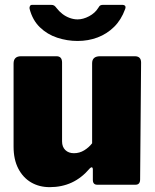

<svg xmlns="http://www.w3.org/2000/svg" viewBox="-20 -762 641 792"><path d="M285 -130Q308 -130 327.5 -142Q347 -154 360 -171V-501Q360 -530 393 -530H536Q562 -530 562 -504L558 -22Q558 0 539 0H381Q363 0 363 -20V-64Q363 -70 359.5 -71.5Q356 -73 351 -68Q317 -28 276 -9Q235 10 185 10Q142 10 108.5 -9.5Q75 -29 55.5 -66.5Q36 -104 36 -157V-500Q36 -530 67 -530H213Q236 -530 236 -504V-179Q236 -156 249.5 -143Q263 -130 285 -130ZM483 -742Q503 -742 496 -724Q480 -680 450.5 -651Q421 -622 382.5 -607.5Q344 -593 300 -593Q257 -593 216 -606.5Q175 -620 144.5 -649.5Q114 -679 102 -726Q101 -732 103.5 -737Q106 -742 113 -742H190Q199 -742 203.5 -739Q208 -736 214 -728Q224 -715 237.5 -704.5Q251 -694 267.5 -688Q284 -682 300 -682Q323 -682 347.5 -695Q372 -708 385 -729Q390 -738 394.5 -740Q399 -742 405 -742Z"/></svg>

Font: Libre Franklin Black
Style: Regular
Weight: 900
Designer: Pablo Impallari, Rodrigo Fuenzalida, Nhung Nguyen
Foundry: Impallari Type
Version: Version 3.000